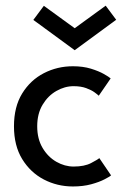

<svg xmlns="http://www.w3.org/2000/svg" viewBox="-20 -662 447 694"><path d="M246 -60Q285 -60 309 -72.5Q333 -85 339 -90.5L381.5 -28Q376.5 -23.5 357.8 -13.8Q339 -4 309.8 4Q280.5 12 243.5 12Q187 12 138.5 -13.2Q90 -38.5 60.2 -87Q30.5 -135.5 30.5 -205.5Q30.5 -276 60.2 -324.2Q90 -372.5 138.5 -397.5Q187 -422.5 243.5 -422.5Q280 -422.5 308.5 -413.8Q337 -405 355.5 -394.5Q374 -384 380 -378.5L337 -316Q333 -320 321.8 -328.2Q310.5 -336.5 291.5 -343.5Q272.5 -350.5 246 -350.5Q214 -350.5 183.8 -333.2Q153.5 -316 134 -283.5Q114.5 -251 114.5 -205.5Q114.5 -160 134 -127.2Q153.5 -94.5 183.8 -77.2Q214 -60 246 -60ZM250 -480.5 100.5 -590 138.5 -641 250 -560 362 -641.5 400 -590.5Z"/></svg>

Font: League Spartan Thin
Style: Regular
Weight: 400
Version: Version 2.002